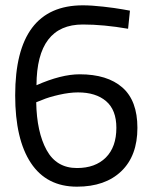

<svg xmlns="http://www.w3.org/2000/svg" viewBox="-20 -691 570 721"><path d="M468 -651 461 -583Q369 -599 291 -599Q118 -599 117 -371Q210 -412 279 -412Q383 -412 439.5 -362.5Q496 -313 496 -211Q496 -106 435.5 -48Q375 10 269 10Q155 10 96 -79Q37 -168 37 -333Q37 -671 291 -671Q324 -671 368 -666Q412 -661 440 -656ZM273 -344Q241 -344 201.5 -335Q162 -326 139 -316L116 -307Q118 -195 155 -127.5Q192 -60 269 -60Q338 -60 377.5 -99.5Q417 -139 417 -211Q417 -278 378.5 -311Q340 -344 273 -344Z"/></svg>

Font: TypoPRO Titillium Maps
Style: 400 wt
Weight: 400
Designer: Campivisivi
Foundry: Accademia di Belle Arti di Urbino and students of MA course of Visual design
Version: Version 001.001